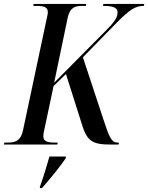

<svg xmlns="http://www.w3.org/2000/svg" viewBox="-47 -734 753 975"><path d="M-27 0H244L246 -10H230C195 -10 173 -16 173 -42C173 -51 175 -66 179 -80L225 -297L288 -358L365 -115C393 -17 420 0 515 0H555L557 -10H548C520 -10 507 -39 481 -119L374 -443L542 -615C610 -684 639 -704 683 -704L686 -714H478L476 -704C516 -704 550 -700 550 -671C550 -646 535 -623 492 -580L228 -314L297 -645C309 -698 335 -704 373 -704H389L391 -714H124L122 -704H139C175 -704 196 -698 196 -672C196 -666 194 -656 191 -643L70 -73C59 -19 31 -10 -7 -10H-25ZM156 214 155 221H166C203 180 259 111 286 71L288 61H204C190 110 175 160 156 214Z"/></svg>

Font: Noto Serif Display Condensed Medium
Style: Italic
Weight: 500
Width: 3
Italic angle: -12°
Designer: Monotype Design Team
Foundry: Monotype Imaging Inc.
Version: Version 2.009